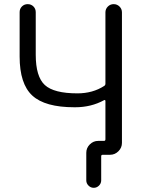

<svg xmlns="http://www.w3.org/2000/svg" viewBox="-20 -773 695 931"><path d="M153.3 -507.8Q153.3 -401.4 197.3 -360.8Q241.2 -320.3 355.5 -320.3Q429.7 -320.3 485.4 -356.4Q491.2 -360.4 491.2 -367.2V-712.9Q491.2 -729.5 502.9 -741.2Q514.6 -752.9 531.2 -752.9Q547.9 -752.9 559.6 -741.2Q571.3 -729.5 571.3 -712.9V-80.1Q571.3 -56.6 554.2 -39.6Q537.1 -22.5 513.7 -22.5H491.2H478.5Q470.7 -22.5 470.7 -15.6V101.6Q470.7 116.2 460 127Q449.2 137.7 434.6 137.7Q419.9 137.7 409.2 127Q398.4 116.2 398.4 101.6V-32.2Q398.4 -55.7 415.5 -72.8Q432.6 -89.8 456.1 -89.8H484.4Q491.2 -89.8 491.2 -97.7V-283.2Q491.2 -286.1 489.3 -287.6Q487.3 -289.1 484.4 -287.1Q421.9 -252.9 344.7 -252.9Q342.8 -252.9 340.8 -252.9Q198.2 -252.9 136.7 -309.6Q75.2 -366.2 75.2 -499V-713.9Q75.2 -730.5 86.4 -741.7Q97.7 -752.9 114.3 -752.9Q130.9 -752.9 142.1 -741.7Q153.3 -730.5 153.3 -713.9Z"/></svg>

Font: Gen Jyuu Gothic Normal
Style: Regular
Weight: 300
Designer: [Source Han Sans]
Ryoko NISHIZUKA  (kana & ideographs); Paul D. Hunt (Latin, Greek & Cyrillic); Wenlong ZHANG  (bopomofo
Version: Version 1.002.20150607